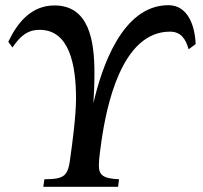

<svg xmlns="http://www.w3.org/2000/svg" viewBox="-20 -720 784 740"><path d="M12 -559 28 -537C57 -579 84 -605 133 -605C248 -605 273 -469 273 -340C273 -272 258 -162 252 -120C243 -40 230 -30 151 -29L147 0H435L439 -29C377 -32 361 -45 361 -83C361 -109 368 -153 371 -176C390 -307 447 -598 635 -598C678 -598 696 -569 707 -530L734 -550C732 -615 707 -700 629 -700C450 -700 371 -457 340 -322C342 -355 344 -396 344 -438C344 -562 324 -699 190 -699C102 -699 48 -635 12 -559Z"/></svg>

Font: KpRoman
Style: SemiboldItalic
Weight: 600
Italic angle: -11°
Version: Version 0.66